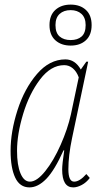

<svg xmlns="http://www.w3.org/2000/svg" viewBox="-20 -804 440 834"><path d="M26 -149Q26 -232 56 -325.5Q86 -419 140.5 -482.5Q195 -546 264 -546Q306 -546 331 -502L355 -536H363L293 -204Q277 -128 277 -69Q277 -15 302 -15Q326 -15 355 -48L370 -31Q355 -11 335 -0.5Q315 10 298 10Q250 10 250 -68Q250 -90 259 -151H256Q217 -64 181 -27Q145 10 108 10Q66 10 46 -32.5Q26 -75 26 -149ZM288 -307 322 -468Q313 -493 296.5 -507Q280 -521 259 -521Q201 -521 154 -459Q107 -397 80.5 -309Q54 -221 54 -149Q54 -87 69 -51Q84 -15 110 -15Q140 -15 176.5 -60.5Q213 -106 243.5 -175Q274 -244 288 -307ZM195 -695Q195 -738 220.5 -761Q246 -784 287 -784Q328 -784 353 -761Q378 -738 378 -695Q378 -652 353 -629Q328 -606 287 -606Q246 -606 220.5 -629Q195 -652 195 -695ZM352 -695Q352 -727 334 -743.5Q316 -760 287 -760Q257 -760 239 -743.5Q221 -727 221 -695Q221 -661 239 -645.5Q257 -630 287 -630Q317 -630 334.5 -645.5Q352 -661 352 -695Z"/></svg>

Font: Noto Serif CondThin
Style: Italic
Weight: 250
Width: 3
Italic angle: -12°
Designer: Monotype Design Team
Foundry: Monotype Imaging Inc.
Version: Version 1.001